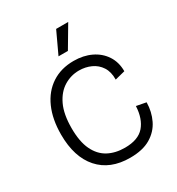

<svg xmlns="http://www.w3.org/2000/svg" viewBox="-209 -1026 1081 1170"><g transform="rotate(-30 331.0 -441.0)"><path d="M363 12Q223 12 145.5 -75.5Q68 -163 68 -321Q68 -428 103 -507Q138 -586 203.5 -629Q269 -672 358 -672Q426 -672 479.5 -646.5Q533 -621 564 -574Q595 -527 595 -463L524 -445Q525 -499 502 -534.5Q479 -570 440.5 -587.5Q402 -605 357 -605Q300 -605 251 -575Q202 -545 172.5 -483Q143 -421 143 -322Q143 -228 171 -169.5Q199 -111 249 -84Q299 -57 366 -57Q460 -57 503 -107Q546 -157 550 -244L618 -231Q617 -165 590 -109.5Q563 -54 507.5 -21Q452 12 363 12ZM359 -742H293L364 -894H449Z"/></g></svg>

Font: Bricolage Grotesque 10pt Light
Style: Regular
Weight: 300
Designer: Mathieu Triay
Foundry: Atelier Triay
Version: Version 1.000; ttfautohint (v1.8.4.7-5d5b);gftools[0.9.32]